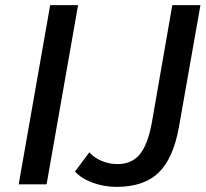

<svg xmlns="http://www.w3.org/2000/svg" viewBox="-20 -720 803 750"><path d="M176 -700H285L162 0H53ZM273 -50 329 -125Q347 -104 377 -91.5Q407 -79 439 -79Q494 -79 525.5 -116.5Q557 -154 573 -240L653 -700H763L679 -224Q657 -101 599.5 -45.5Q542 10 435 10Q386 10 341.5 -6.5Q297 -23 273 -50Z"/></svg>

Font: Sarabun Medium
Style: Italic
Weight: 500
Italic angle: -10°
Designer: Suppakit Chalermlarp | Katatrad Co.,Ltd.
Foundry: Cadson Demak Co.,Ltd.
Version: Version 1.000; ttfautohint (v1.6)